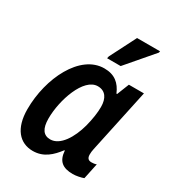

<svg xmlns="http://www.w3.org/2000/svg" viewBox="-187 -885 917 1005"><g transform="rotate(30 271.0 -382.5)"><path d="M261 -605H343L481 -766L483 -775H344L264 -618ZM166 10C232 10 273 -30 308 -76H311C315 -14 347 10 408 10C428 10 457 4 472 -2L492 -97C483 -93 471 -92 462 -92C442 -92 434 -103 434 -124C434 -134 435 -145 438 -158L520 -542H429L400 -469H396C374 -521 339 -552 276 -552C130 -552 33 -353 33 -166C33 -49 87 10 166 10ZM215 -88C174 -88 153 -117 153 -179C153 -290 208 -454 293 -454C339 -454 361 -420 361 -368C361 -334 355 -292 343 -246C321 -164 275 -88 215 -88Z"/></g></svg>

Font: Noto Sans SemiCondensed SemiBold
Style: Italic
Weight: 600
Width: 4
Italic angle: -12°
Designer: Monotype Design Team
Foundry: Monotype Imaging Inc.
Version: Version 2.013